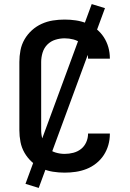

<svg xmlns="http://www.w3.org/2000/svg" viewBox="-20 -839 640 942"><path d="M297 8Q268 8 239.5 3.5Q211 -1 184.5 -13Q158 -25 136.5 -44.5Q115 -64 100.5 -89Q86 -114 80.5 -142.5Q75 -171 75 -200V-535Q75 -564 80.5 -592.5Q86 -621 100.5 -646Q115 -671 136.5 -690.5Q158 -710 184.5 -722Q211 -734 239.5 -738.5Q268 -743 297 -743Q325 -743 352 -739Q379 -735 404.5 -725Q430 -715 452 -697.5Q474 -680 489 -657Q504 -634 511.5 -607.5Q519 -581 519 -553Q519 -553 519 -552.5Q519 -552 519 -551H412Q412 -552 412 -552Q412 -552 412 -552Q412 -574 403 -594Q394 -614 377.5 -627Q361 -640 340 -645.5Q319 -651 297 -651Q274 -651 251.5 -644Q229 -637 212.5 -620.5Q196 -604 189 -581Q182 -558 182 -535V-200Q182 -177 189 -154Q196 -131 212.5 -114.5Q229 -98 251.5 -91Q274 -84 297 -84Q319 -84 340 -89.5Q361 -95 377.5 -108Q394 -121 403 -141Q412 -161 412 -183Q412 -183 412 -183Q412 -183 412 -184H519Q519 -183 519 -182.5Q519 -182 519 -182Q519 -154 511.5 -127.5Q504 -101 489 -78Q474 -55 452 -37.5Q430 -20 404.5 -10Q379 0 352 4Q325 8 297 8ZM170 83 105 63 430 -819 495 -799Z"/></svg>

Font: Zed Mono Semibold Extended
Style: Regular
Weight: 600
Width: 7
Monospace: yes
Designer: Belleve Invis
Foundry: Belleve Invis
Version: Version 1.0.0; ttfautohint (v1.8.4)